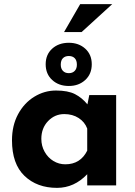

<svg xmlns="http://www.w3.org/2000/svg" viewBox="-20 -897 654 929"><path d="M542 -437V0H402V-54Q339 12 256 12Q159 12 98.5 -46Q38 -104 38 -218Q38 -290 67.5 -344.5Q97 -399 146 -429Q195 -459 251 -459Q309 -459 343 -441.5Q377 -424 403 -392L412 -437ZM402 -168V-275Q390 -307 360.5 -326Q331 -345 291 -345Q245 -345 212.5 -311Q180 -277 180 -225Q180 -191 196 -162.5Q212 -134 238.5 -118Q265 -102 296 -102Q369 -102 402 -168ZM313 -690Q361 -690 392.5 -661.5Q424 -633 424 -586Q424 -539 392.5 -510Q361 -481 313 -481Q264 -481 232.5 -510Q201 -539 201 -586Q201 -633 232.5 -661.5Q264 -690 313 -690ZM313 -543Q331 -543 341.5 -554Q352 -565 352 -584Q352 -605 341.5 -615.5Q331 -626 313 -626Q295 -626 284.5 -615.5Q274 -605 274 -584Q274 -565 284.5 -554Q295 -543 313 -543ZM375 -742H290L368 -877H523Z"/></svg>

Font: Josefin Sans
Style: Bold
Weight: 700
Designer: Santiago Orozco
Foundry: Typemade
Version: Version 2.000